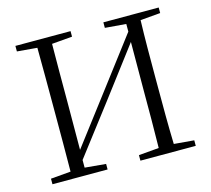

<svg xmlns="http://www.w3.org/2000/svg" viewBox="-104 -848 1067 972"><g transform="rotate(-15 430.0 -362.5)"><path d="M516 -696 626 -687V-647L428 -386L235 -132L236 -390C236 -490 236 -590 237 -687L344 -696V-725H55V-696L160 -687C161 -590 161 -490 161 -390V-335C161 -235 161 -136 160 -38L55 -29V0H344V-29L234 -39V-79L429 -334L625 -593L624 -341C624 -236 624 -136 622 -38L516 -29V0H806V-29L701 -38C698 -137 698 -235 698 -335V-390C698 -490 698 -590 701 -687L806 -696V-725H516Z"/></g></svg>

Font: Noto Serif TC Light
Style: Regular
Weight: 300
Designer: Ryoko NISHIZUKA 西塚涼子 (kana & ideographs); Frank Grießhammer (Latin, Greek & Cyrillic); Wenlong ZHANG 张文龙 (bopomofo); San
Foundry: Adobe
Version: Version 2.001;hotconv 1.1.0;makeotfexe 2.6.0